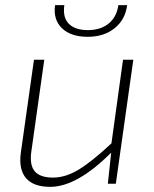

<svg xmlns="http://www.w3.org/2000/svg" viewBox="-20 -714 600 746"><path d="M440 -694H474Q467 -638 425.5 -604.5Q384 -571 321 -571Q255 -571 220.5 -604.5Q186 -638 194 -694H230Q223 -646 247.5 -621.5Q272 -597 322 -597Q370 -597 401.5 -622Q433 -647 440 -694ZM498 -482 430 0H399L412 -121Q279 12 175 12Q110 12 81 -22Q52 -56 61 -121L112 -482H152L102 -127Q94 -74 114.5 -49Q135 -24 186 -24Q235 -24 286.5 -55.5Q338 -87 413 -157L458 -482Z"/></svg>

Font: Exo 2.0 Extra Light
Style: Italic
Weight: 250
Italic angle: -8°
Designer: Natanael Gama
Version: Version 1.001;PS 001.001;hotconv 1.0.70;makeotf.lib2.5.58329